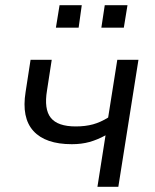

<svg xmlns="http://www.w3.org/2000/svg" viewBox="-20 -715 592 735"><path d="M353 0 384 -197Q353 -180 322.5 -171.5Q292 -163 255 -163Q154 -163 108 -213.5Q62 -264 78 -363L97 -486H178L160 -369Q148 -297 174.5 -264Q201 -231 270 -231Q307 -231 336 -239Q365 -247 394 -265L429 -486H510L433 0ZM368 -609 381 -695H468L454 -609ZM194 -609 208 -695H293L281 -609Z"/></svg>

Font: Nunito Sans
Style: Italic
Weight: 400
Italic angle: -9°
Designer: Vernon Adams
Foundry: Vernon Adams
Version: Version 3.006; ttfautohint (v1.8.3)